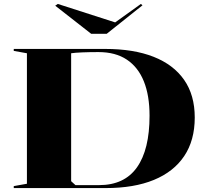

<svg xmlns="http://www.w3.org/2000/svg" viewBox="-20 -957 1065 977"><path d="M515 -708Q660 -708 761.5 -668Q863 -628 917 -550.5Q971 -473 971 -359Q971 -243 917.5 -163Q864 -83 763 -41.5Q662 0 518 0H50V-10L117 -22V-686L50 -698V-708ZM481 -692Q437 -692 399.5 -690.5Q362 -689 342 -686V-35L364 -15H484Q613 -15 677 -105.5Q741 -196 741 -368Q741 -471 712 -543Q683 -615 625.5 -653.5Q568 -692 481 -692ZM697 -937 705 -930 523 -785H444L261 -928L274 -937L566 -843Z"/></svg>

Font: Kalnia SemiExpanded Medium
Style: Regular
Weight: 500
Width: 6
Designer: Frida Medrano
Foundry: Frida Medrano
Version: Version 1.105